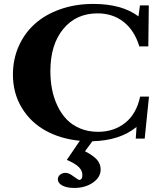

<svg xmlns="http://www.w3.org/2000/svg" viewBox="-20 -696 794 964"><path d="M353.5 247.6Q315.4 247.6 293 235.6Q270.5 223.6 270.5 204.1Q270.5 190.4 281.7 181.2Q293 171.9 309.6 171.9Q326.7 171.9 350.1 190.4Q374.5 207.5 377 207.5Q393.6 207.5 393.6 182.6Q393.6 160.2 375 142.1Q356.4 124 315.4 106.9L380.9 10.7Q284.7 1.5 209.2 -40Q133.8 -81.5 89.4 -154.8Q44.9 -228 44.9 -321.8Q44.9 -397.9 73.7 -463.4Q102.5 -528.8 154.5 -575.7Q206.5 -622.6 282.2 -649.4Q357.9 -676.3 448.2 -676.3Q591.8 -676.3 675.3 -613.8L682.6 -668.9H727.1L724.6 -462.9H679.7Q654.8 -543.9 600.3 -586.4Q545.9 -628.9 469.7 -628.9Q362.3 -628.9 297.6 -550.5Q232.9 -472.2 232.9 -338.4Q232.9 -291.5 241.2 -248.3Q249.5 -205.1 268.1 -165.5Q286.6 -126 314 -97.2Q341.3 -68.4 381.8 -51.3Q422.4 -34.2 472.2 -34.2Q551.8 -34.2 608.4 -79.1Q665 -124 683.6 -210.9H728L706.5 0H661.6L665.5 -58.6Q582 9.8 443.8 13.2L406.7 63.5Q448.7 85 467 106Q485.4 127 485.4 154.8Q485.4 193.8 446.8 220.7Q408.2 247.6 353.5 247.6Z"/></svg>

Font: Elstob 6pt
Style: Bold
Weight: 700
Designer: Peter S. Baker
Version: Version 1.015